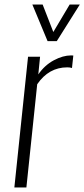

<svg xmlns="http://www.w3.org/2000/svg" viewBox="-20 -829 373 849"><path d="M190.4 -647 123 -809.1H168.5L215.8 -687.5L288.1 -809.1H333L231 -647ZM43.5 0 104 -578.1H157.2L149.4 -500Q177.2 -540.5 217.8 -562.3Q258.3 -584 294.4 -584Q294.9 -584 299.1 -583.7Q303.2 -583.5 304.2 -583.5L298.3 -528.3Q290.5 -531.2 277.3 -531.2Q195.8 -531.2 144.5 -456.5L96.7 0Z"/></svg>

Font: Oswald
Style: Extra-Light
Weight: 200
Designer: Vernon Adams
Foundry: Vernon Adams
Version: 3.0; ttfautohint (v0.94.23-7a4d-dirty) -l 8 -r 50 -G 200 -x 